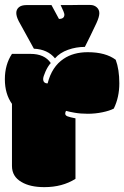

<svg xmlns="http://www.w3.org/2000/svg" viewBox="-26 -752 504 778"><path d="M153.8 6.3Q95.7 6.3 61 -14.6Q22.5 -36.6 22.5 -79.6V-331.1Q-6.3 -371.6 -6.3 -430.9Q-6.3 -490.2 22.5 -533.7H97.2Q154.8 -533.7 179.7 -496.6Q167.5 -482.9 158.2 -461.9Q148.9 -440.9 148.9 -431.9Q148.9 -422.9 153.6 -418.5Q158.2 -414.1 167 -414.1Q184.1 -481.9 231.9 -513.7Q271.5 -540.5 329.6 -540.5Q401.9 -540.5 442.9 -509.8Q457.5 -470.7 457.5 -414.3Q457.5 -357.9 435.1 -312Q418.5 -303.2 389.2 -297.1Q359.9 -291 330.1 -291Q300.3 -291 276.6 -295.2Q252.9 -299.3 242.2 -302.7Q238.3 -298.8 238.3 -291.5Q238.3 -284.2 247.8 -280.5Q257.3 -276.9 279.8 -272.5V-27.3Q226.6 6.3 153.8 6.3ZM317.9 -562Q282.7 -562 249.8 -550.3Q216.8 -538.6 196.8 -515.6Q167 -552.2 111.3 -554.7Q60.1 -646.5 50 -666Q40 -685.5 40 -699.5Q40 -713.4 50.3 -722.4Q60.5 -731.4 81.5 -731.4H182.6L212.9 -675.3Q234.9 -675.3 234.9 -692.9Q234.9 -700.2 219.7 -731.4H254.4Q278.3 -731.4 289.6 -731.9H339.8Q355.5 -731.9 366 -722.4Q376.5 -712.9 376.5 -698.5Q376.5 -684.1 365 -658.7Q353.5 -633.3 339.4 -605.2Q325.2 -577.1 317.9 -562Z"/></svg>

Font: Modak
Style: Regular
Weight: 400
Version: Version 1.036;PS Version 1.000;hotconv 1.0.79;makeotf.lib2.5